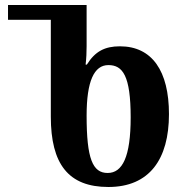

<svg xmlns="http://www.w3.org/2000/svg" viewBox="-20 -734 725 767"><path d="M413 13C577 13 655 -98 655 -278C655 -450 588 -549 459 -549C399 -549 360 -529 327 -476H322C325 -501 326 -526 326 -550V-714H12V-655H183V-268C183 -79 253 13 413 13ZM410 -43C350 -43 326 -100 326 -272C326 -410 356 -474 413 -474C470 -474 502 -432 502 -265C502 -107 469 -43 410 -43Z"/></svg>

Font: Noto Serif Georgian Condensed Bold
Style: Regular
Weight: 700
Width: 3
Designer: Monotype Design Team, Akaki Razmadze
Foundry: Google LLC
Version: Version 2.003